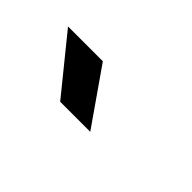

<svg xmlns="http://www.w3.org/2000/svg" viewBox="-7 -1021 614 614"><g transform="rotate(45 300.0 -714.0)"><path d="M232 -620 79.5 -808H237L368 -620Z"/></g></svg>

Font: Encode Sans Expanded Expanded SemiBold
Style: Regular
Weight: 600
Width: 7
Designer: Multiple Designers
Foundry: Impallari Type
Version: Version 3.000; ttfautohint (v1.8.3) -l 8 -r 50 -G 200 -x 14 